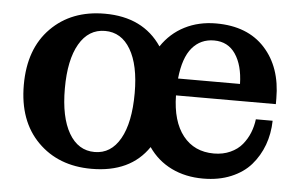

<svg xmlns="http://www.w3.org/2000/svg" viewBox="-43 -579 1018 651"><g transform="rotate(5 466.0 -254.0)"><path d="M289.1 9.8Q176.3 9.8 106.2 -60.8Q36.1 -131.3 36.1 -253.9Q36.1 -377 106 -447.5Q175.8 -518.1 289.1 -518.1Q419.4 -518.1 482.9 -423.8Q513.7 -469.7 561.3 -493.9Q608.9 -518.1 668 -518.1Q774.9 -518.1 834 -453.4Q893.1 -388.7 893.1 -282.2V-263.2H553.2Q554.7 -174.8 593 -126.5Q631.3 -78.1 698.2 -78.1Q729 -78.1 753.9 -89.4Q778.8 -100.6 794.2 -119.4Q809.6 -138.2 818.4 -160.2Q827.1 -182.1 830.1 -206.1H887.2Q886.2 -161.6 872.1 -123.3Q857.9 -85 831.8 -54.9Q805.7 -24.9 763.9 -7.6Q722.2 9.8 668.9 9.8Q608.9 9.8 561.3 -13.4Q513.7 -36.6 482.9 -81.1Q421.4 9.8 289.1 9.8ZM294.9 -47.9Q350.6 -47.9 381.8 -103Q413.1 -158.2 413.1 -258.8Q413.1 -354 381.8 -407Q350.6 -460 294.9 -460Q238.8 -460 207.3 -405.8Q175.8 -351.6 175.8 -253.9Q175.8 -156.2 207.3 -102.1Q238.8 -47.9 294.9 -47.9ZM766.1 -320.8Q764.6 -384.3 739 -422.1Q713.4 -460 666 -460Q620.1 -460 591.3 -426Q562.5 -392.1 555.2 -320.8Z"/></g></svg>

Font: Montagu Slab 144pt Medium
Style: Regular
Weight: 500
Designer: Florian Karsten
Foundry: Florian Karsten
Version: Version 1.000